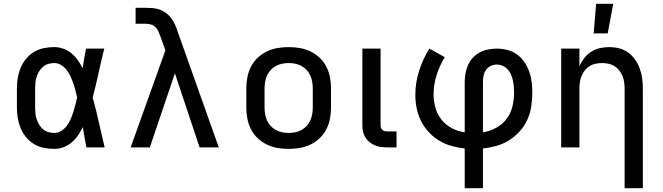

<svg xmlns="http://www.w3.org/2000/svg" viewBox="-20 -776 3490 1011"><path d="M266 8Q238 8 210.5 2.5Q183 -3 159 -17.5Q135 -32 117 -54Q99 -76 88.5 -101.5Q78 -127 73.5 -154.5Q69 -182 69 -210V-310Q69 -338 73.5 -365.5Q78 -393 88.5 -418.5Q99 -444 117 -466Q135 -488 159 -502.5Q183 -517 210.5 -522.5Q238 -528 266 -528Q290 -528 313.5 -519.5Q337 -511 356 -495.5Q375 -480 389.5 -459.5Q404 -439 415 -417Q419 -443 423.5 -468.5Q428 -494 433 -520H529Q513 -456 499 -391.5Q485 -327 468 -263Q486 -198 500.5 -132Q515 -66 531 0H435Q430 -27 425 -53.5Q420 -80 416 -107Q405 -84 391 -63.5Q377 -43 358 -26.5Q339 -10 315 -1Q291 8 266 8ZM266 -76Q286 -76 303 -87Q320 -98 332 -114Q344 -130 352 -148.5Q360 -167 366 -186Q372 -205 377 -224.5Q382 -244 386 -263Q382 -282 377 -301Q372 -320 365.5 -338.5Q359 -357 351 -374.5Q343 -392 331 -407.5Q319 -423 302 -433.5Q285 -444 266 -444Q250 -444 234.5 -439.5Q219 -435 207 -425Q195 -415 186.5 -401Q178 -387 173 -372Q168 -357 166.5 -341.5Q165 -326 165 -310V-210Q165 -194 166.5 -178.5Q168 -163 173 -148Q178 -133 186.5 -119Q195 -105 207 -95Q219 -85 234.5 -80.5Q250 -76 266 -76Z M668 0 851 -511 825 -583Q820 -597 814 -610.5Q808 -624 797.5 -634Q787 -644 773 -647.5Q759 -651 744 -651H694V-735H744Q764 -735 783 -733.5Q802 -732 820.5 -725.5Q839 -719 854.5 -707.5Q870 -696 881.5 -680.5Q893 -665 901 -647.5Q909 -630 915 -611L1132 0H1031L901 -390L769 0Z M1500 8Q1470 8 1441 3Q1412 -2 1385 -15Q1358 -28 1336.5 -48.5Q1315 -69 1301.5 -95.5Q1288 -122 1282.5 -151Q1277 -180 1277 -210V-310Q1277 -340 1282.5 -369Q1288 -398 1301.5 -424.5Q1315 -451 1336.5 -471.5Q1358 -492 1385 -505Q1412 -518 1441 -523Q1470 -528 1500 -528Q1530 -528 1559 -523Q1588 -518 1615 -505Q1642 -492 1663.5 -471.5Q1685 -451 1698.5 -424.5Q1712 -398 1717.5 -369Q1723 -340 1723 -310V-210Q1723 -180 1717.5 -151Q1712 -122 1698.5 -95.5Q1685 -69 1663.5 -48.5Q1642 -28 1615 -15Q1588 -2 1559 3Q1530 8 1500 8ZM1500 -76Q1518 -76 1535 -79.5Q1552 -83 1567.5 -91.5Q1583 -100 1595 -113Q1607 -126 1614 -142Q1621 -158 1624 -175Q1627 -192 1627 -210V-310Q1627 -328 1624 -345Q1621 -362 1614 -378Q1607 -394 1595 -407Q1583 -420 1567.5 -428.5Q1552 -437 1535 -440.5Q1518 -444 1500 -444Q1482 -444 1465 -440.5Q1448 -437 1432.5 -428.5Q1417 -420 1405 -407Q1393 -394 1386 -378Q1379 -362 1376 -345Q1373 -328 1373 -310V-210Q1373 -192 1376 -175Q1379 -158 1386 -142Q1393 -126 1405 -113Q1417 -100 1432.5 -91.5Q1448 -83 1465 -79.5Q1482 -76 1500 -76Z M2020 0Q2003 0 1986.5 -2Q1970 -4 1954.5 -10.5Q1939 -17 1926 -27.5Q1913 -38 1904 -52Q1895 -66 1891.5 -82.5Q1888 -99 1888 -115V-520H1984V-115Q1984 -109 1986.5 -102.5Q1989 -96 1994 -91.5Q1999 -87 2006 -85.5Q2013 -84 2020 -84H2068V0Z M2427 215V6Q2392 2 2357.5 -7.5Q2323 -17 2292.5 -35.5Q2262 -54 2237.5 -80.5Q2213 -107 2197 -139Q2181 -171 2174 -206Q2167 -241 2167 -276Q2167 -341 2187 -403.5Q2207 -466 2241 -520L2322 -475Q2295 -431 2279 -380.5Q2263 -330 2263 -278Q2263 -243 2273 -208Q2283 -173 2305 -145.5Q2327 -118 2359.5 -101Q2392 -84 2427 -79V-343Q2427 -366 2431 -389Q2435 -412 2444.5 -433.5Q2454 -455 2470 -472Q2486 -489 2506.5 -500Q2527 -511 2550 -515.5Q2573 -520 2596 -520Q2624 -520 2651.5 -513Q2679 -506 2702 -489.5Q2725 -473 2741 -449.5Q2757 -426 2766.5 -399.5Q2776 -373 2779.5 -345Q2783 -317 2783 -289Q2783 -253 2777.5 -216.5Q2772 -180 2757 -146.5Q2742 -113 2717 -85Q2692 -57 2661 -37.5Q2630 -18 2594.5 -8Q2559 2 2523 6V215ZM2523 -79Q2559 -85 2592.5 -103Q2626 -121 2648 -150.5Q2670 -180 2678.5 -216.5Q2687 -253 2687 -290Q2687 -306 2685.5 -322Q2684 -338 2680.5 -353.5Q2677 -369 2670.5 -384Q2664 -399 2653 -411Q2642 -423 2627 -429.5Q2612 -436 2596 -436Q2579 -436 2563.5 -428.5Q2548 -421 2538.5 -407Q2529 -393 2526 -376.5Q2523 -360 2523 -343Z M3269 215V-310Q3269 -327 3266.5 -344Q3264 -361 3257.5 -376.5Q3251 -392 3240.5 -405.5Q3230 -419 3215.5 -428Q3201 -437 3184 -440.5Q3167 -444 3150 -444Q3133 -444 3116 -440.5Q3099 -437 3084.5 -428Q3070 -419 3059.5 -405.5Q3049 -392 3042.5 -376.5Q3036 -361 3033.5 -344Q3031 -327 3031 -310V0H2935V-520H3031V-428Q3041 -450 3056.5 -470Q3072 -490 3093 -503.5Q3114 -517 3138.5 -522.5Q3163 -528 3187 -528Q3214 -528 3240 -521.5Q3266 -515 3287.5 -499.5Q3309 -484 3324.5 -461.5Q3340 -439 3349 -414Q3358 -389 3361.5 -363Q3365 -337 3365 -310V215ZM3106 -600 3119 -756H3209L3180 -600Z"/></svg>

Font: Iosevka Aile Medium
Style: Regular
Weight: 500
Designer: Belleve Invis
Foundry: Belleve Invis
Version: Version 27.3.5; ttfautohint (v1.8.4)